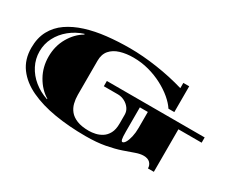

<svg xmlns="http://www.w3.org/2000/svg" viewBox="-108 -1005 1618 1360"><g transform="rotate(30 701.5 -325.5)"><path d="M666 23Q531 23 414 3.5Q297 -16 209 -57.5Q121 -99 71.5 -166Q22 -233 22 -328Q22 -409 54 -468Q86 -527 143 -566.5Q200 -606 276.5 -630Q353 -654 443 -664Q533 -674 630 -674Q735 -674 853 -656.5Q971 -639 1079 -607V-650H1127V-439H1079Q1057 -473 1017.5 -506.5Q978 -540 925 -568Q872 -596 811 -612.5Q750 -629 684 -629Q626 -629 578 -614.5Q530 -600 502 -567.5Q474 -535 474 -482V-203Q474 -169 482 -136.5Q490 -104 511 -78Q532 -52 570.5 -36.5Q609 -21 669 -21Q692 -21 720 -27Q748 -33 773.5 -49Q799 -65 815.5 -95.5Q832 -126 832 -175V-247Q832 -276 815 -299Q798 -322 772 -335Q746 -348 718 -348H603V-391H1403V-348H1213V0H1165Q1165 -27 1147 -45Q1129 -63 1094 -63Q1066 -63 1030 -50Q994 -37 944.5 -20Q895 -3 826.5 10Q758 23 666 23ZM300 -67 301 -71Q239 -108 199 -178.5Q159 -249 159 -335Q159 -421 199 -490.5Q239 -560 301 -596L299 -601Q237 -581 188.5 -541.5Q140 -502 112.5 -449Q85 -396 85 -335Q85 -274 112.5 -220.5Q140 -167 188.5 -127.5Q237 -88 300 -67ZM914 -71Q926 -71 937.5 -90.5Q949 -110 956.5 -143Q964 -176 964 -215V-346H899V-149Q899 -101 903 -86Q907 -71 914 -71Z"/></g></svg>

Font: Diplomata SC
Style: Regular
Weight: 400
Designer: Eduardo Rodriguez Tunni
Foundry: Eduardo Rodriguez Tunni
Version: Version 1.002; ttfautohint (v1.8.4.7-5d5b);gftools[0.9.23]